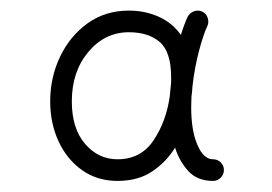

<svg xmlns="http://www.w3.org/2000/svg" viewBox="-20 -752 502 355"><path d="M197.3 -417.5Q159.7 -417.5 131.6 -437.5Q103.5 -457.5 88.1 -491Q72.8 -524.4 72.8 -564.5Q72.8 -608.9 91.1 -647.2Q109.4 -685.5 142.1 -709Q174.8 -732.4 218.3 -732.4Q248 -732.4 273.2 -721.2Q298.3 -710 314.5 -687.5Q320.8 -708 327.1 -721.2Q331.1 -728.5 338.9 -731.2Q346.7 -733.9 354 -730.5Q361.3 -727.1 364 -719Q366.7 -710.9 363.3 -703.6Q356.4 -689.5 348.1 -658.4Q339.8 -627.4 335.9 -592.8Q335.4 -583 334 -573.2Q333.5 -563 333.5 -553.7Q333.5 -510.7 345 -484.1Q356.4 -457.5 374 -457.5Q382.3 -457.5 388.2 -451.7Q394 -445.8 394 -437.5Q394 -429.7 388.2 -423.6Q382.3 -417.5 374 -417.5Q344.7 -417.5 328.1 -435.8Q311.5 -454.1 303.7 -479Q287.6 -452.6 261.5 -435.1Q235.4 -417.5 197.3 -417.5ZM197.3 -457.5Q240.7 -457.5 264.2 -492.9Q287.6 -528.3 293.9 -574.2Q294.9 -586.4 296.4 -599.6Q296.4 -604 296.4 -608.9Q296.4 -656.2 275.4 -674.3Q254.4 -692.4 218.3 -692.4Q173.8 -692.4 143.3 -656Q112.8 -619.6 112.8 -564.5Q112.8 -514.6 137.2 -486.1Q161.6 -457.5 197.3 -457.5Z"/></svg>

Font: Mikhak-DS2-FD Regular
Style: Regular
Weight: 400
Designer: Amin Abedi
Version: Version 3.4